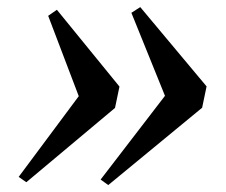

<svg xmlns="http://www.w3.org/2000/svg" viewBox="-20 -579 636 540"><path d="M284.5 -58.5 263 -74 444 -309.5 349.5 -543 374.5 -559 561 -336 548.5 -276ZM54 -66.5 32.5 -81.5 201.5 -308.5 115.5 -534.5 140 -551.5 316 -335.5 303.5 -275.5Z"/></svg>

Font: Merriweather 120pt
Style: Bold Italic
Weight: 700
Italic angle: -7.8°
Version: Version 2.101